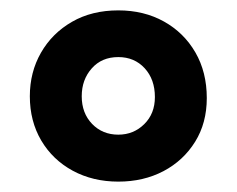

<svg xmlns="http://www.w3.org/2000/svg" viewBox="-20 -740 456 370"><path d="M208 -720Q257.5 -720 296 -698.5Q334.5 -677 356.5 -639Q378.5 -601 378.5 -551Q378.5 -503 356 -466.8Q333.5 -430.5 295 -410.2Q256.5 -390 208 -390Q159 -390 120.2 -411Q81.5 -432 59.5 -469.2Q37.5 -506.5 37.5 -554.5Q37.5 -601 59 -638.5Q80.5 -676 118.8 -698Q157 -720 208 -720ZM208 -630Q176 -630 156.8 -608.2Q137.5 -586.5 137.5 -554.5Q137.5 -522 157.5 -501.2Q177.5 -480.5 208 -480.5Q237.5 -480.5 258 -500.8Q278.5 -521 278.5 -553Q278.5 -587 258.8 -608.5Q239 -630 208 -630Z"/></svg>

Font: Fraunces SuperSoft
Style: Regular
Weight: 900
Version: Version 1.000;[b76b70a41]